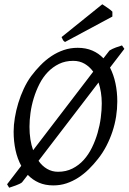

<svg xmlns="http://www.w3.org/2000/svg" viewBox="-20 -854 603 900"><path d="M457 -369.1Q457 -396 453.1 -420.7Q449.2 -445.3 441.9 -467.3L160.6 -100.1Q177.7 -75.7 200.9 -62.3Q224.1 -48.8 252 -48.8Q289.6 -48.8 319.6 -64Q349.6 -79.1 372.3 -104.2Q395 -129.4 411.1 -162.4Q427.2 -195.3 437.5 -231Q447.8 -266.6 452.4 -302.2Q457 -337.9 457 -369.1ZM118.2 -259.8Q118.2 -197.3 135.3 -149.9L417 -518.1Q399.9 -541.5 376.5 -555.2Q353 -568.8 323.2 -568.8Q286.1 -568.8 256.6 -554.4Q227.1 -540 204.1 -516.1Q181.2 -492.2 165 -460.4Q148.9 -428.7 138.4 -394.5Q127.9 -360.4 123 -325.4Q118.2 -290.5 118.2 -259.8ZM529.8 -377.9Q529.8 -343.3 524.2 -307.6Q518.6 -272 507.1 -237.3Q495.6 -202.6 478.8 -170.2Q461.9 -137.7 439.9 -109.9Q419.4 -83.5 396.2 -60.8Q373 -38.1 346.9 -21.2Q320.8 -4.4 291.7 5.4Q262.7 15.1 230 15.1Q191.9 15.1 162.4 2.2Q132.8 -10.7 110.4 -34.2L83 1Q78.1 4.9 70.3 8.5Q62.5 12.2 53.7 15.4Q44.9 18.6 36.9 21.2Q28.8 23.9 22.9 25.9L13.2 9.8L79.6 -76.7Q61.5 -109.9 52.7 -150.6Q43.9 -191.4 43.9 -236.8Q43.9 -267.6 49.6 -302Q55.2 -336.4 65.7 -370.8Q76.2 -405.3 91.3 -437.7Q106.4 -470.2 126 -497.1Q146.5 -524.4 170.2 -548.6Q193.8 -572.8 220.9 -590.8Q248 -608.9 278.8 -619.4Q309.6 -629.9 344.2 -629.9Q382.8 -629.9 412.8 -616.9Q442.9 -604 464.8 -580.6L493.2 -617.2Q506.8 -625.5 522.7 -631.3Q538.6 -637.2 551.8 -641.1L563 -625L495.6 -537.1Q512.7 -503.9 521.2 -463.6Q529.8 -423.3 529.8 -377.9ZM506.8 -776.4 284.7 -657.2Q277.8 -661.6 275.4 -666Q272.9 -670.4 268.6 -680.2L459.5 -834Q463.9 -831.1 470.5 -826.7Q477.1 -822.3 484.1 -817.4Q491.2 -812.5 497.6 -807.6Q503.9 -802.7 506.8 -799.3Z"/></svg>

Font: GentiumAlt
Style: Italic
Weight: 400
Italic angle: -7°
Designer: J. Victor Gaultney
Version: Version 1.02; 2005; OFL release